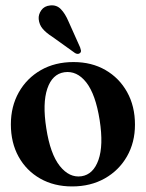

<svg xmlns="http://www.w3.org/2000/svg" viewBox="-20 -677 537 707"><path d="M250.5 -448.5Q317.5 -448.5 368.2 -419.2Q419 -390 448 -338Q477 -286 477 -218Q477 -152.5 447.5 -101Q418 -49.5 365.8 -20Q313.5 9.5 245.5 9.5Q179 9.5 128 -19.5Q77 -48.5 48.5 -100Q20 -151.5 20 -219Q20 -285 49.2 -337Q78.5 -389 130.5 -418.8Q182.5 -448.5 250.5 -448.5ZM280 -28Q323.5 -34.5 342.5 -88Q361.5 -141.5 347 -234.5Q332 -330 297.5 -373.8Q263 -417.5 217 -411Q172.5 -404.5 154.2 -350.5Q136 -296.5 150.5 -204.5Q165 -110 200.2 -65.8Q235.5 -21.5 280 -28ZM232.5 -597.5 275 -502.5Q277 -497 278 -491.8Q279 -486.5 275.5 -482.5Q268 -475 256.5 -481.5L172 -542Q150 -556 137.2 -571Q124.5 -586 122.5 -606.5Q121 -623.5 132 -639.2Q143 -655 165 -657Q188.5 -659.5 204.2 -643.2Q220 -627 232.5 -597.5Z"/></svg>

Font: Fraunces 144pt S050 SemiBold
Style: Regular
Weight: 600
Version: Version 1.000; ttfautohint (v1.8.3)